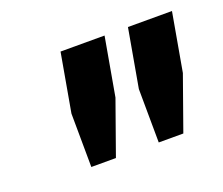

<svg xmlns="http://www.w3.org/2000/svg" viewBox="-62 -774 529 455"><g transform="rotate(-20 203.0 -546.0)"><path d="M100 -405 99 -540 125 -687H236L210 -540L162 -405ZM270 -405 269 -540 295 -687H406L380 -540L332 -405Z"/></g></svg>

Font: Archivo Condensed
Style: Bold Italic
Weight: 700
Width: 3
Italic angle: -10°
Designer: Hector Gatti
Foundry: Omnibus-Type
Version: Version 2.001